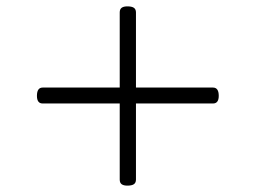

<svg xmlns="http://www.w3.org/2000/svg" viewBox="-20 -738 803 603"><path d="M380 -155Q368 -155 362 -159.5Q356 -164 356 -174V-699Q356 -709 362 -713.5Q368 -718 380 -718Q394 -718 400.5 -713.5Q407 -709 407 -699V-174Q407 -164 400.5 -159.5Q394 -155 380 -155ZM114 -413Q105 -413 100.5 -419Q96 -425 96 -437Q96 -463 114 -463H649Q658 -463 662.5 -456.5Q667 -450 667 -437Q667 -413 649 -413Z"/></svg>

Font: Playwrite US Modern ExtraLight
Style: Regular
Weight: 250
Designer: Veronika Burian, José Scaglione
Foundry: TypeTogether
Version: Version 1.003